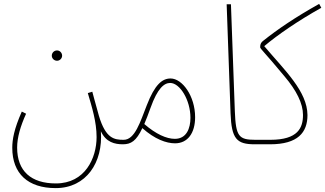

<svg xmlns="http://www.w3.org/2000/svg" viewBox="-20 -736 1670 986"><path d="M273 -424C287 -424 299 -436 299 -450C299 -465 287 -477 273 -477C258 -477 246 -465 246 -450C246 -436 258 -424 273 -424ZM43 23C43 156 124 230 266 230C423 230 510 98 498 -62C524 -5 570 5 611 5C623 5 630 1 630 -7C630 -15 624 -18 615 -18C567 -18 523 -24 488 -141C469 -208 458 -251 454 -265L431 -258C452 -186 476 -111 476 -32C476 76 417 206 267 206C140 206 68 143 68 22C68 -30 85 -88 114 -152L92 -163C52 -73 43 -19 43 23Z M611 5C653 5 680 -12 711 -78C775 -21 834 0 879 0C944 0 982 -53 982 -134C982 -243 916 -333 856 -333C813 -333 775 -302 734 -196C700 -110 673 -18 615 -18ZM753 -182C789 -283 823 -310 854 -310C904 -310 958 -222 958 -131C958 -77 938 -23 878 -23C835 -23 781 -47 721 -99C731 -122 741 -149 753 -182Z M1288 5C1301 5 1306 0 1306 -7C1306 -12 1304 -18 1292 -18C1206 -18 1191 -35 1186 -165L1166 -714H1144L1164 -154C1169 -23 1195 5 1288 5Z M1288 5H1367C1510 5 1559 -56 1559 -145C1558 -267 1443 -374 1337 -499C1403 -555 1510 -629 1630 -696L1619 -716C1494 -646 1405 -585 1331 -526C1322 -519 1316 -511 1316 -494C1316 -485 1336 -471 1441 -344C1503 -271 1536 -204 1536 -146C1536 -80 1511 -18 1368 -18H1292Z"/></svg>

Font: Noto Sans Arabic UI Cn Th
Style: Regular
Weight: 100
Width: 3
Designer: Monotype Design Team, Nadine Chahine and Nizar Qandah
Foundry: Monotype Imaging Inc.
Version: Version 2.010